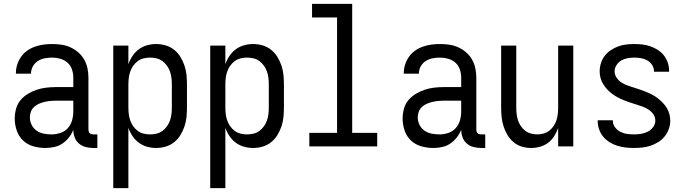

<svg xmlns="http://www.w3.org/2000/svg" viewBox="-20 -755 3540 990"><path d="M214 8Q183 8 152.5 -0.5Q122 -9 99.5 -30Q77 -51 66.5 -81.5Q56 -112 56 -143Q56 -168 62.5 -193Q69 -218 85 -237.5Q101 -257 123 -270.5Q145 -284 169 -292Q193 -300 218 -303Q243 -306 269 -306H358V-355Q358 -376 351 -397Q344 -418 328 -432Q312 -446 291 -452Q270 -458 249 -458Q230 -458 211 -454.5Q192 -451 175.5 -440.5Q159 -430 149.5 -413Q140 -396 140 -377V-375H62V-378Q62 -401 69 -422.5Q76 -444 89 -462.5Q102 -481 120.5 -494Q139 -507 160.5 -514.5Q182 -522 204 -525Q226 -528 249 -528Q273 -528 297 -524.5Q321 -521 343 -511Q365 -501 383.5 -485Q402 -469 414 -448Q426 -427 431 -403Q436 -379 436 -355V-87Q436 -82 437.5 -77Q439 -72 442.5 -68.5Q446 -65 451 -63.5Q456 -62 461 -62H482V8H461Q441 8 421.5 3Q402 -2 387 -15Q372 -28 365 -47Q358 -66 358 -86Q350 -65 335.5 -46.5Q321 -28 302 -15Q283 -2 260 3Q237 8 214 8ZM246 -62Q269 -62 291.5 -69.5Q314 -77 329.5 -94Q345 -111 351.5 -134Q358 -157 358 -180V-236H269Q254 -236 239 -234.5Q224 -233 209.5 -229.5Q195 -226 181 -220Q167 -214 156 -204Q145 -194 139.5 -179.5Q134 -165 134 -150Q134 -130 143 -111.5Q152 -93 168.5 -81.5Q185 -70 205 -66Q225 -62 246 -62Z M564 215V-520H642V-424Q650 -447 663.5 -467Q677 -487 696 -501Q715 -515 738 -521.5Q761 -528 785 -528Q810 -528 834 -521Q858 -514 877.5 -498.5Q897 -483 910 -462Q923 -441 931 -417.5Q939 -394 941.5 -369.5Q944 -345 944 -320V-200Q944 -175 941.5 -150.5Q939 -126 931 -102.5Q923 -79 910 -58Q897 -37 877.5 -21.5Q858 -6 834 1Q810 8 785 8Q761 8 738 1.5Q715 -5 696 -19Q677 -33 663.5 -53Q650 -73 642 -96V215ZM754 -62Q771 -62 787.5 -66Q804 -70 817.5 -80Q831 -90 841 -104Q851 -118 856.5 -134Q862 -150 864 -166.5Q866 -183 866 -200V-320Q866 -337 864 -353.5Q862 -370 856.5 -386Q851 -402 841 -416Q831 -430 817.5 -440Q804 -450 787.5 -454Q771 -458 754 -458Q737 -458 720.5 -454Q704 -450 690.5 -440Q677 -430 667 -416Q657 -402 651.5 -386Q646 -370 644 -353.5Q642 -337 642 -320V-200Q642 -183 644 -166.5Q646 -150 651.5 -134Q657 -118 667 -104Q677 -90 690.5 -80Q704 -70 720.5 -66Q737 -62 754 -62Z M1064 215V-520H1142V-424Q1150 -447 1163.5 -467Q1177 -487 1196 -501Q1215 -515 1238 -521.5Q1261 -528 1285 -528Q1310 -528 1334 -521Q1358 -514 1377.5 -498.5Q1397 -483 1410 -462Q1423 -441 1431 -417.5Q1439 -394 1441.5 -369.5Q1444 -345 1444 -320V-200Q1444 -175 1441.5 -150.5Q1439 -126 1431 -102.5Q1423 -79 1410 -58Q1397 -37 1377.5 -21.5Q1358 -6 1334 1Q1310 8 1285 8Q1261 8 1238 1.5Q1215 -5 1196 -19Q1177 -33 1163.5 -53Q1150 -73 1142 -96V215ZM1254 -62Q1271 -62 1287.5 -66Q1304 -70 1317.5 -80Q1331 -90 1341 -104Q1351 -118 1356.5 -134Q1362 -150 1364 -166.5Q1366 -183 1366 -200V-320Q1366 -337 1364 -353.5Q1362 -370 1356.5 -386Q1351 -402 1341 -416Q1331 -430 1317.5 -440Q1304 -450 1287.5 -454Q1271 -458 1254 -458Q1237 -458 1220.5 -454Q1204 -450 1190.5 -440Q1177 -430 1167 -416Q1157 -402 1151.5 -386Q1146 -370 1144 -353.5Q1142 -337 1142 -320V-200Q1142 -183 1144 -166.5Q1146 -150 1151.5 -134Q1157 -118 1167 -104Q1177 -90 1190.5 -80Q1204 -70 1220.5 -66Q1237 -62 1254 -62Z M1575 0V-70H1718V-665H1589V-735H1796V-70H1925V0Z M2214 8Q2183 8 2152.5 -0.5Q2122 -9 2099.5 -30Q2077 -51 2066.5 -81.5Q2056 -112 2056 -143Q2056 -168 2062.5 -193Q2069 -218 2085 -237.5Q2101 -257 2123 -270.5Q2145 -284 2169 -292Q2193 -300 2218 -303Q2243 -306 2269 -306H2358V-355Q2358 -376 2351 -397Q2344 -418 2328 -432Q2312 -446 2291 -452Q2270 -458 2249 -458Q2230 -458 2211 -454.5Q2192 -451 2175.5 -440.5Q2159 -430 2149.5 -413Q2140 -396 2140 -377V-375H2062V-378Q2062 -401 2069 -422.5Q2076 -444 2089 -462.5Q2102 -481 2120.5 -494Q2139 -507 2160.5 -514.5Q2182 -522 2204 -525Q2226 -528 2249 -528Q2273 -528 2297 -524.5Q2321 -521 2343 -511Q2365 -501 2383.5 -485Q2402 -469 2414 -448Q2426 -427 2431 -403Q2436 -379 2436 -355V-87Q2436 -82 2437.5 -77Q2439 -72 2442.5 -68.5Q2446 -65 2451 -63.5Q2456 -62 2461 -62H2482V8H2461Q2441 8 2421.5 3Q2402 -2 2387 -15Q2372 -28 2365 -47Q2358 -66 2358 -86Q2350 -65 2335.5 -46.5Q2321 -28 2302 -15Q2283 -2 2260 3Q2237 8 2214 8ZM2246 -62Q2269 -62 2291.5 -69.5Q2314 -77 2329.5 -94Q2345 -111 2351.5 -134Q2358 -157 2358 -180V-236H2269Q2254 -236 2239 -234.5Q2224 -233 2209.5 -229.5Q2195 -226 2181 -220Q2167 -214 2156 -204Q2145 -194 2139.5 -179.5Q2134 -165 2134 -150Q2134 -130 2143 -111.5Q2152 -93 2168.5 -81.5Q2185 -70 2205 -66Q2225 -62 2246 -62Z M2719 8Q2694 8 2670.5 1Q2647 -6 2628 -22Q2609 -38 2596.5 -59Q2584 -80 2576.5 -103.5Q2569 -127 2566.5 -151.5Q2564 -176 2564 -200V-520H2642V-200Q2642 -183 2644 -166.5Q2646 -150 2651 -134.5Q2656 -119 2665.5 -105Q2675 -91 2688 -81Q2701 -71 2717 -66.5Q2733 -62 2750 -62Q2767 -62 2783 -66.5Q2799 -71 2812 -81Q2825 -91 2834.5 -105Q2844 -119 2849 -134.5Q2854 -150 2856 -166.5Q2858 -183 2858 -200V-520H2936V0H2858V-95Q2850 -73 2837.5 -53Q2825 -33 2806.5 -19Q2788 -5 2765 1.5Q2742 8 2719 8Z M3249 8Q3227 8 3205.5 5.5Q3184 3 3163 -3.5Q3142 -10 3123.5 -21.5Q3105 -33 3091 -49.5Q3077 -66 3069.5 -87Q3062 -108 3062 -130V-135H3140V-132Q3140 -114 3151 -99Q3162 -84 3178.5 -75.5Q3195 -67 3213 -64.5Q3231 -62 3249 -62Q3267 -62 3285.5 -65Q3304 -68 3320 -76Q3336 -84 3347.5 -99.5Q3359 -115 3359 -133Q3359 -151 3349 -165.5Q3339 -180 3324.5 -189.5Q3310 -199 3294 -205Q3278 -211 3261.5 -216Q3245 -221 3228.5 -226.5Q3212 -232 3196 -238.5Q3180 -245 3165 -253Q3150 -261 3136 -271.5Q3122 -282 3110.5 -294.5Q3099 -307 3090 -321.5Q3081 -336 3076.5 -353Q3072 -370 3072 -387Q3072 -408 3078.5 -429Q3085 -450 3098 -467Q3111 -484 3129 -496Q3147 -508 3167 -515.5Q3187 -523 3208.5 -525.5Q3230 -528 3251 -528Q3272 -528 3293 -525.5Q3314 -523 3334 -516Q3354 -509 3372 -497.5Q3390 -486 3403 -469.5Q3416 -453 3423 -432.5Q3430 -412 3430 -391V-385H3352V-388Q3352 -405 3342.5 -420Q3333 -435 3318 -443.5Q3303 -452 3285.5 -455Q3268 -458 3251 -458Q3234 -458 3216.5 -455Q3199 -452 3184 -443.5Q3169 -435 3159 -419.5Q3149 -404 3149 -387Q3149 -370 3159 -355Q3169 -340 3183 -330.5Q3197 -321 3213.5 -315Q3230 -309 3246.5 -304Q3263 -299 3279 -293.5Q3295 -288 3311 -281.5Q3327 -275 3342.5 -267Q3358 -259 3371.5 -248.5Q3385 -238 3397 -225.5Q3409 -213 3418 -198.5Q3427 -184 3431.5 -167Q3436 -150 3436 -133Q3436 -111 3428.5 -90Q3421 -69 3407.5 -52Q3394 -35 3375 -23Q3356 -11 3335.5 -4Q3315 3 3293 5.5Q3271 8 3249 8Z"/></svg>

Font: Iosevka srxl
Style: Regular
Weight: 400
Monospace: yes
Designer: Belleve Invis
Foundry: Belleve Invis
Version: Version 33.0.1; ttfautohint (v1.8.3)